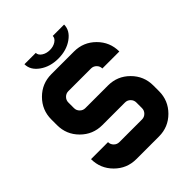

<svg xmlns="http://www.w3.org/2000/svg" viewBox="-243 -1031 1170 1170"><g transform="rotate(-45 342.0 -445.5)"><path d="M439.5 -732.4Q520.5 -732.4 577.6 -675.3Q634.8 -618.2 634.8 -537.1H488.3Q488.3 -557.1 473.9 -571.5Q459.5 -585.9 439.5 -585.9H244.1Q224.1 -585.9 209.7 -571.5Q195.3 -557.1 195.3 -537.1V-488.3Q195.3 -468.3 209.7 -453.9Q224.1 -439.5 244.1 -439.5H439.5Q520.5 -439.5 577.6 -382.3Q634.8 -325.2 634.8 -244.1V-195.3Q634.8 -114.3 577.6 -57.1Q520.5 0 439.5 0H244.1Q163.1 0 106 -57.1Q48.8 -114.3 48.8 -195.3H195.3Q195.3 -175.3 209.7 -160.9Q224.1 -146.5 244.1 -146.5H439.5Q459.5 -146.5 473.9 -160.9Q488.3 -175.3 488.3 -195.3V-244.1Q488.3 -264.2 473.9 -278.6Q459.5 -293 439.5 -293H244.1Q163.1 -293 106 -350.1Q48.8 -407.2 48.8 -488.3V-537.1Q48.8 -618.2 106 -675.3Q163.1 -732.4 244.1 -732.4ZM415 -891.1H512.7Q512.7 -840.3 462.6 -804.7Q412.6 -769 341.8 -769Q271 -769 220.9 -804.7Q170.9 -840.3 170.9 -891.1H268.6Q268.6 -871.1 290.3 -856.7Q312 -842.3 341.8 -842.3Q372.1 -842.3 393.6 -856.7Q415 -871.1 415 -891.1Z"/></g></svg>

Font: Audex
Style: Regular
Weight: 400
Designer: GGBotNet
Foundry: GGBotNet
Version: 1.00